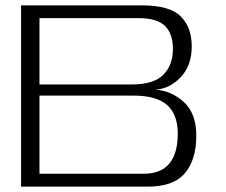

<svg xmlns="http://www.w3.org/2000/svg" viewBox="-20 -695 840 715"><path d="M58.5 0H531.5Q626 0 668.5 -50Q711 -100 711 -190Q711 -273.5 663.8 -315.8Q616.5 -358 558 -361Q611 -364 652.5 -407Q694 -450 694 -522.5Q694 -593 653 -634Q612 -675 508.5 -675H58.5ZM127 -48V-339H476.5Q563.5 -339 602.8 -303.5Q642 -268 642 -197.5Q642 -123.5 610.5 -85.8Q579 -48 515.5 -48ZM127 -380.5V-627.5H495Q565.5 -627.5 594.8 -598Q624 -568.5 624 -512.5Q624 -452.5 588 -416.5Q552 -380.5 471 -380.5Z"/></svg>

Font: Anybody Expanded Light
Style: Regular
Weight: 300
Width: 7
Version: Version 1.113;gftools[0.9.25]